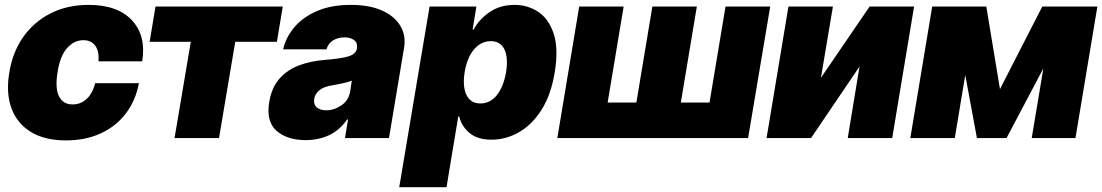

<svg xmlns="http://www.w3.org/2000/svg" viewBox="-20 -573 4575 797"><path d="M253.9 9.8Q165 9.8 107.7 -25.6Q50.3 -61 27.3 -124.3Q4.4 -187.5 18.6 -271.5Q31.7 -355.5 75.9 -418.7Q120.1 -481.9 189.5 -517.3Q258.8 -552.7 347.7 -552.7Q468.3 -552.7 527.8 -488.8Q587.4 -424.8 570.3 -318.4H388.7Q392.1 -360.8 375.2 -383.5Q358.4 -406.2 326.2 -406.2Q287.1 -406.2 258.1 -373Q229 -339.8 218.8 -272.5Q208 -205.6 225.3 -172.4Q242.7 -139.2 281.2 -139.6Q314 -139.2 339.1 -161.9Q364.3 -184.6 375 -227.5H556.6Q543 -155.3 502.2 -101.8Q461.4 -48.3 398.2 -19.3Q335 9.8 253.9 9.8Z M601.1 -399.4 625.5 -545.9H1153.8L1129.4 -399.4H956.5L889.2 0H704.6L772 -399.4Z M1249 8.8Q1170.9 8.3 1127.4 -30.5Q1084 -69.3 1097.7 -150.4Q1107.9 -210.4 1140.6 -247.1Q1173.3 -283.7 1221.7 -301.8Q1270 -319.8 1327.1 -324.2Q1396 -329.6 1426.8 -339.1Q1457.5 -348.6 1461.9 -372.1V-374Q1464.8 -395 1450.4 -406.2Q1436 -417.5 1410.2 -418Q1382.8 -417.5 1362.8 -405.5Q1342.8 -393.6 1335 -368.2H1155.3Q1166.5 -418 1201.9 -460Q1237.3 -502 1296.1 -527.3Q1355 -552.7 1436.5 -552.7Q1513.7 -552.7 1566.2 -529.1Q1618.7 -505.4 1642.3 -464.8Q1666 -424.3 1657.2 -374L1594.7 0H1412.1L1424.8 -77.1H1420.9Q1388.7 -31.2 1345.5 -11.5Q1302.2 8.3 1249 8.8ZM1334 -115.2Q1367.2 -115.2 1397.2 -135.7Q1427.2 -156.2 1433.6 -193.4L1440.4 -238.3Q1424.3 -231.9 1403.6 -227.5Q1382.8 -223.1 1359.4 -218.8Q1324.2 -213.4 1305.9 -198.5Q1287.6 -183.6 1284.2 -162.1Q1280.8 -139.6 1294.7 -127.4Q1308.6 -115.2 1334 -115.2Z M1637.2 204.1 1763.2 -545.9H1957.5L1941.9 -450.2H1945.8Q1968.3 -492.2 2012 -522.5Q2055.7 -552.7 2116.7 -552.7Q2170.4 -552.7 2214.1 -523.9Q2257.8 -495.1 2278.3 -433.3Q2298.8 -371.6 2282.7 -272.5Q2267.1 -178.2 2227.3 -116.2Q2187.5 -54.2 2133.5 -23.7Q2079.6 6.8 2021 6.8Q1963.4 7.3 1929.7 -20.5Q1896 -48.3 1886.2 -89.8H1882.3L1833.5 204.1ZM1974.1 -143.6Q2014.6 -143.6 2042.2 -177.7Q2069.8 -211.9 2080.6 -272.5Q2090.3 -333.5 2074 -367.7Q2057.6 -401.9 2017.1 -402.3Q1976.6 -401.9 1947.5 -367.7Q1918.5 -333.5 1908.7 -272.5Q1899.4 -213.4 1916.5 -178.5Q1933.6 -143.6 1974.1 -143.6Z M2384.3 -545.9H2568.8L2502.4 -147.5H2621.6L2688 -545.9H2872.6L2806.2 -147.5H2925.3L2991.7 -545.9H3177.2L3085.4 0H2293.5Z M3387.7 -250 3589.8 -545.9H3774.4L3683.6 0H3499L3547.9 -296.9L3346.7 0H3162.1L3252.9 -545.9H3437.5Z M4130.9 -203.1 4306.6 -545.9H4535.2L4444.3 0H4262.7L4311 -289.1L4158.2 0H4035.2L3986.8 -261.7L3943.4 0H3758.8L3849.6 -545.9H4074.2Z"/></svg>

Font: Inter Tight Black
Style: Italic
Weight: 900
Italic angle: -9.39999°
Designer: Rasmus Andersson
Foundry: rsms
Version: Version 3.004; ttfautohint (v1.8.4.7-5d5b)